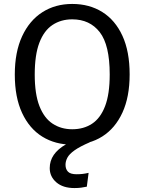

<svg xmlns="http://www.w3.org/2000/svg" viewBox="-20 -721 732 973"><path d="M346 -701Q433 -701 498.5 -660Q564 -619 600.5 -539.5Q637 -460 637 -344Q637 -230 600.5 -150.5Q564 -71 498.5 -29.5Q433 12 346 12Q260 12 194.5 -28.5Q129 -69 92 -148.5Q55 -228 55 -343Q55 -457 92 -537Q129 -617 194.5 -659Q260 -701 346 -701ZM346 -623Q289 -623 246 -594.5Q203 -566 179.5 -504.5Q156 -443 156 -343Q156 -244 180 -183Q204 -122 247 -94Q290 -66 346 -66Q404 -66 446.5 -94Q489 -122 512.5 -183Q536 -244 536 -344Q536 -493 485.5 -558Q435 -623 346 -623ZM421 -33 435 0Q384 22 357.5 41Q331 60 321.5 78Q312 96 312 114Q312 136 324.5 149Q337 162 368 162Q384 162 397.5 160.5Q411 159 429 155L420 225Q405 228 391 230Q377 232 357 232Q299 232 265.5 203Q232 174 232 131Q232 94 252.5 64Q273 34 315 10Q357 -14 421 -33Z"/></svg>

Font: Fira Sans Variable
Style: Regular
Weight: 400
Designer: Carrois Corporate & Edenspiekermann AG
Foundry: Carrois Corporate GbR & Edenspiekermann AG
Version: Version 4.202